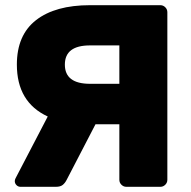

<svg xmlns="http://www.w3.org/2000/svg" viewBox="-20 -720 735 740"><path d="M598 -700Q609 -700 617 -692Q625 -684 625 -673V-27Q625 -16 617 -8Q609 0 598 0H467Q456 0 448 -8Q440 -16 440 -27V-241H348L237 -27Q231 -15 222 -7.5Q213 0 195 0H59Q50 0 43.5 -6.5Q37 -13 37 -22Q37 -27 40 -33L164 -271Q45 -326 45 -471Q45 -585 119 -642.5Q193 -700 327 -700ZM440 -545H327Q230 -545 230 -471Q230 -397 327 -397H440Z"/></svg>

Font: Hezaedrus
Style: Bold
Weight: 700
Designer: Hubert & Fischer
Foundry: Hubert & Fischer
Version: Version 1.10;September 3, 2019;FontCreator 11.5.0.2425 64-bi